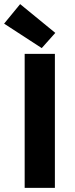

<svg xmlns="http://www.w3.org/2000/svg" viewBox="-43 -914 364 934"><path d="M77 0V-652H224V0ZM160 -680 -23 -799 55 -894 226 -754Z"/></svg>

Font: Font
Style: ¶
Weight: 700
Designer: Paul D. Hunt
Foundry: Adobe Systems Incorporated
Version: Version 3.000